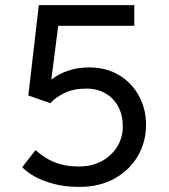

<svg xmlns="http://www.w3.org/2000/svg" viewBox="-20 -720 661 752"><path d="M291 12Q234.5 12 190.2 0.2Q146 -11.5 115 -29.2Q84 -47 67 -65L119 -132Q138.5 -115 161.8 -100.5Q185 -86 216 -77Q247 -68 290 -68Q340 -68 378.5 -89Q417 -110 439 -145.5Q461 -181 461 -225Q461 -269 443.2 -302.2Q425.5 -335.5 393.2 -354.2Q361 -373 318 -373Q268.5 -373 233 -355.8Q197.5 -338.5 177 -316L91 -346L132 -700H506V-619H208L181 -408Q208 -430 246.8 -443Q285.5 -456 328 -456Q396.5 -456 446.8 -425.5Q497 -395 524.5 -344Q552 -293 552 -231Q552 -164.5 520 -109.2Q488 -54 429.2 -21Q370.5 12 291 12Z"/></svg>

Font: Overpass
Style: Regular
Weight: 400
Designer: Delve Withrington, Dave Bailey, Thomas Jockin
Foundry: Delve Fonts LLC
Version: Version 4.000